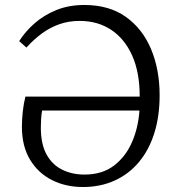

<svg xmlns="http://www.w3.org/2000/svg" viewBox="-20 -737 718 771"><path d="M313 14Q244 14 188.5 -14Q133 -42 100.5 -96Q68 -150 68 -228Q68 -258 71.5 -289.5Q75 -321 82 -349H541Q541 -447 510.5 -514.5Q480 -582 426 -617.5Q372 -653 300 -653Q255 -653 217.5 -639.5Q180 -626 148 -602.5Q116 -579 86 -546L57 -572Q82 -611 119 -643.5Q156 -676 206 -696.5Q256 -717 319 -717Q418 -717 485 -669.5Q552 -622 586.5 -540Q621 -458 621 -354Q621 -271 600 -203.5Q579 -136 539 -87.5Q499 -39 441.5 -12.5Q384 14 313 14ZM319 -36Q390 -36 437 -71.5Q484 -107 509.5 -165Q535 -223 540 -293H149Q146 -275 145 -257.5Q144 -240 144 -225Q144 -159 166.5 -117.5Q189 -76 229 -56Q269 -36 319 -36Z"/></svg>

Font: Literata 18pt Light
Style: Regular
Weight: 300
Designer: Latin by Veronika Burian and Jose Scaglione. Greek by Irene Vlachou. Cyrillic by Vera Evstafieva.
Foundry: TypeTogether
Version: Version 3.103;gftools[0.9.29]